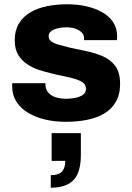

<svg xmlns="http://www.w3.org/2000/svg" viewBox="-20 -559 619 900"><path d="M288 12Q236 12 190.5 1Q145 -10 110.5 -31Q76 -52 56.5 -83Q37 -114 37 -155Q37 -159 37 -162.5Q37 -166 38 -169H193Q193 -167 193 -164.5Q193 -162 193 -160Q194 -138 207.5 -123.5Q221 -109 243 -102.5Q265 -96 291 -96Q310 -96 331.5 -100Q353 -104 368 -114Q383 -124 383 -143Q383 -164 364.5 -175Q346 -186 315.5 -193.5Q285 -201 250 -208Q215 -216 179.5 -226Q144 -236 114.5 -253.5Q85 -271 67 -299Q49 -327 49 -370Q49 -416 68.5 -448.5Q88 -481 122 -501Q156 -521 200.5 -530Q245 -539 295 -539Q341 -539 382.5 -530Q424 -521 457.5 -502.5Q491 -484 510 -455.5Q529 -427 529 -389Q529 -384 528.5 -378.5Q528 -373 528 -371H374V-379Q374 -396 363 -407Q352 -418 333 -424.5Q314 -431 291 -431Q276 -431 261.5 -428.5Q247 -426 235 -421.5Q223 -417 215.5 -409Q208 -401 208 -389Q208 -374 221 -364.5Q234 -355 256.5 -349Q279 -343 306 -336Q343 -328 384 -319.5Q425 -311 461.5 -295.5Q498 -280 520.5 -249.5Q543 -219 543 -166Q543 -116 523 -81.5Q503 -47 468 -26.5Q433 -6 387 3Q341 12 288 12ZM218 321V262Q255 262 270.5 245Q286 228 286 195H222V65H359V168Q359 224 343 257.5Q327 291 295.5 306Q264 321 218 321Z"/></svg>

Font: Archivo SemiBold ExtraBold
Style: Regular
Weight: 800
Version: Version 2.001